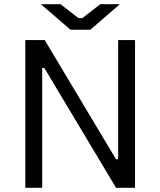

<svg xmlns="http://www.w3.org/2000/svg" viewBox="-20 -890 760 910"><path d="M314 -749H408L548 -870H455L370 -804H352L267 -870H174ZM100 0H180V-568H190L530 0H620V-700H540V-135H530L192 -700H100Z"/></svg>

Font: Fixel Display Regular
Style: Regular
Weight: 400
Designer: AlfaBravo + MacPaw
Foundry: Kyrylo Tkachov, Marchela Mozhyna, Serhii Makarenko, Maria Weinstein, Zakhar Kryvoshyya
Version: Version 1.211